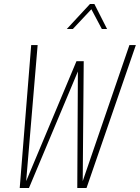

<svg xmlns="http://www.w3.org/2000/svg" viewBox="-20 -934 695 954"><path d="M78 0 135 -710H167L110 -34L360 -630H396L391 -34L623 -710H655L410 0H364L367 -579L124 0ZM312 -790 427 -914H449L512 -790H486L434 -888L342 -790Z"/></svg>

Font: Geist Mono Thin
Style: Italic
Weight: 100
Italic angle: -12°
Monospace: yes
Designer: Basement.studio, Andrés Briganti, Mateo Zaragoza
Foundry: Basement.studio, Vercel, Andrés Briganti, Guido Ferreyra, Mateo Zaragoza
Version: Version 1.500; ttfautohint (v1.8.4.7-5d5b)